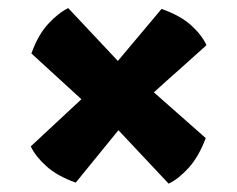

<svg xmlns="http://www.w3.org/2000/svg" viewBox="-20 -500 571 463"><path d="M162.6 -59.6Q117.7 -75.7 91.6 -99.4Q65.4 -123 54.2 -147L176.3 -260.7L55.7 -371.1Q71.8 -416 96.2 -442.4Q120.6 -468.8 144.5 -480.5L264.2 -353L369.6 -478.5Q415 -462.4 440.7 -439.2Q466.3 -416 478 -391.1Q446.3 -362.3 414.6 -334.2Q382.8 -306.2 351.1 -277.3L476.1 -167Q459.5 -122.6 435.3 -95.7Q411.1 -68.8 386.7 -57.1L265.6 -186Z"/></svg>

Font: Fruktur
Style: Regular
Weight: 400
Designer: Viktoriya Grabowska, Eben Sorkin
Foundry: Viktoriya Grabowska
Version: Version 1.008; ttfautohint (v1.8.4.7-5d5b)